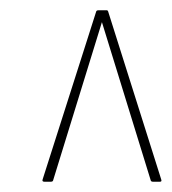

<svg xmlns="http://www.w3.org/2000/svg" viewBox="-20 -703 334 373"><path d="M66 -350Q61 -350 63 -355L167 -681Q168 -683 171 -683H188Q189 -683 190 -681L293 -355Q295 -350 291 -350H277Q274 -350 273 -352L178 -660L83 -352Q82 -350 79 -350Z"/></svg>

Font: Sofia Sans Extra Condensed Thin
Style: Italic
Weight: 250
Italic angle: -9°
Version: Version 4.100